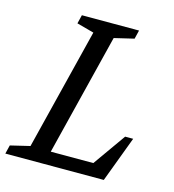

<svg xmlns="http://www.w3.org/2000/svg" viewBox="-125 -788 793 876"><g transform="rotate(15 271.5 -350.0)"><path d="M-20 0 -10 -41 82 -63 225 -637 144 -659 154 -700H424L414 -659L321 -637L178 -62H379L488 -216H526L445 0Z"/></g></svg>

Font: Volkhov
Style: Italic
Weight: 400
Italic angle: -12°
Designer: Cyreal (www.cyreal.org)
Foundry: Cyreal (www.cyreal.org)
Version: Version 1.010